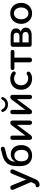

<svg xmlns="http://www.w3.org/2000/svg" viewBox="1740 -2496 940 4459"><g transform="rotate(-90 2209.5 -266.0)"><path d="M90 133C90 160 110 184 145 184C201 184 253 156 284 73L288 61L500 -422C517 -461 499 -496 461 -496C431 -496 416 -485 403 -453L270 -129L139 -452C126 -485 111 -496 84 -496C36 -496 19 -461 36 -421L211 -15L187 39L183 47C168 79 154 89 143 89C116 89 91 104 90 133Z M830 10C974 10 1070 -88 1070 -242C1070 -392 983 -485 859 -485C775 -485 716 -444 686 -381V-387C686 -489 740 -559 842 -585L988 -621C1020 -629 1036 -650 1030 -680C1024 -710 1001 -721 970 -713L835 -678C668 -635 582 -541 582 -346V-272C582 -87 677 10 830 10ZM826 -75C741 -75 693 -133 693 -244C693 -341 743 -401 826 -401C909 -401 959 -341 959 -238C959 -132 910 -75 826 -75Z M1242 8C1275 8 1291 -10 1304 -28L1540 -342V-45C1540 -12 1558 8 1591 8C1622 8 1640 -12 1640 -45V-438C1640 -478 1623 -496 1590 -496C1557 -496 1540 -478 1527 -460L1291 -146V-443C1291 -477 1273 -496 1241 -496C1210 -496 1191 -477 1191 -443V-51C1191 -11 1209 8 1242 8Z M1839 8C1872 8 1888 -10 1901 -28L2137 -342V-45C2137 -12 2155 8 2188 8C2219 8 2237 -12 2237 -45V-438C2237 -478 2220 -496 2187 -496C2154 -496 2137 -478 2124 -460L1888 -146V-443C1888 -477 1870 -496 1838 -496C1807 -496 1788 -477 1788 -443V-51C1788 -11 1806 8 1839 8ZM2013 -550C2092 -550 2148 -588 2181 -659C2192 -682 2184 -698 2166 -704C2148 -711 2134 -704 2123 -681C2100 -636 2064 -613 2013 -613C1962 -613 1926 -636 1903 -681C1892 -704 1878 -711 1860 -704C1842 -698 1835 -682 1843 -659C1869 -588 1934 -550 2013 -550Z M2614 10C2659 10 2712 -2 2758 -37C2803 -71 2757 -141 2714 -111C2679 -86 2652 -81 2622 -81C2531 -81 2459 -142 2459 -246C2459 -351 2531 -408 2622 -408C2652 -408 2681 -401 2711 -379C2765 -342 2809 -418 2758 -453C2715 -485 2659 -498 2614 -498C2462 -498 2355 -401 2355 -247C2355 -92 2462 10 2614 10Z M3047 8C3083 8 3102 -13 3102 -49V-401H3232C3263 -401 3280 -416 3280 -445C3280 -473 3263 -488 3232 -488H2861C2831 -488 2813 -472 2813 -445C2813 -416 2831 -401 2861 -401H2992V-49C2992 -13 3012 8 3047 8Z M3407 0H3615C3733 0 3798 -52 3798 -136C3798 -194 3764 -238 3703 -253C3751 -271 3781 -310 3781 -360C3781 -442 3729 -488 3607 -488H3407C3372 -488 3352 -468 3352 -433V-55C3352 -20 3372 0 3407 0ZM3607 -70H3455V-214H3607C3665 -214 3697 -189 3697 -142C3697 -95 3665 -70 3607 -70ZM3598 -284H3455V-419H3598C3650 -419 3680 -395 3680 -352C3680 -309 3650 -284 3598 -284Z M4129 10C4273 10 4373 -97 4373 -244C4373 -391 4273 -498 4129 -498C3986 -498 3885 -391 3885 -244C3885 -97 3986 10 4129 10ZM4129 -75C4054 -75 3991 -143 3991 -244C3991 -346 4054 -413 4129 -413C4205 -413 4266 -346 4266 -244C4266 -143 4205 -75 4129 -75Z"/></g></svg>

Font: SN Pro Medium
Style: Regular
Weight: 500
Designer: Tobias Whetton
Foundry: Supernotes
Version: Version 1.003;Glyphs 3.3 (3324)